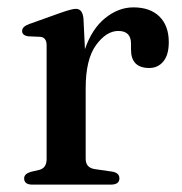

<svg xmlns="http://www.w3.org/2000/svg" viewBox="-20 -501 494 521"><path d="M206.5 -450.5 210.5 -367.5Q229.5 -423 265.5 -452Q301.5 -481 342 -481Q387.5 -481 412.8 -456Q438 -431 438 -386.5Q438 -352 423.2 -334.2Q408.5 -316.5 385 -316.5Q335.5 -316.5 335.5 -366.5V-383.5Q335 -417 301 -417Q268.5 -417 240.5 -378.5Q212.5 -340 212.5 -261.5V-70Q212.5 -45.5 238 -42L283 -35.5Q304 -32.5 304 -17Q304 0 280.5 0H68Q45.5 0 45.5 -17Q45.5 -29 63 -34.5L86.5 -40Q106.5 -45 106.5 -69.5V-378Q106.5 -399 90 -401L56.5 -402.5Q40 -405 40 -417Q40 -429 60 -436L141 -465Q161 -472 170.8 -474.5Q180.5 -477 186 -477Q204 -477 206.5 -450.5Z"/></svg>

Font: Fraunces 9pt S000
Style: Regular
Weight: 400
Version: Version 1.000; ttfautohint (v1.8.3)